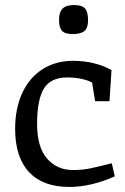

<svg xmlns="http://www.w3.org/2000/svg" viewBox="-20 -731 494 761"><path d="M40 -220Q40 -302 68.5 -363Q97 -424 149 -457Q201 -490 270 -490Q318 -490 359 -478.5Q400 -467 422 -453L414 -330H357L345 -404Q305 -424 246 -424Q181 -424 154 -380Q127 -336 127 -240Q127 -148 166.5 -102.5Q206 -57 270 -57Q306 -57 339.5 -64Q373 -71 423 -84L435 -32Q340 10 255 10Q150 10 95 -49Q40 -108 40 -220ZM214 -652Q214 -683 228 -697Q242 -711 274 -711Q305 -711 317 -697.5Q329 -684 329 -651Q329 -620 314.5 -608Q300 -596 268 -596Q237 -596 225.5 -609Q214 -622 214 -652Z"/></svg>

Font: Enriqueta
Style: Regular
Weight: 400
Designer: Viviana Monsalve, Gustavo Ibarra
Foundry: 72Puntos
Version: Version 2.000